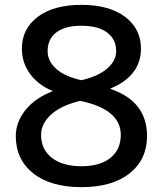

<svg xmlns="http://www.w3.org/2000/svg" viewBox="-20 -760 670 790"><path d="M315 -430Q384 -446 421 -478Q458 -510 458 -550Q458 -598 421 -626Q384 -654 315 -654Q247 -654 211.5 -626.5Q176 -599 176 -550Q176 -508 211.5 -476.5Q247 -445 315 -430ZM310 -345Q231 -326 190 -288.5Q149 -251 149 -205Q149 -145 193.5 -110.5Q238 -76 315 -76Q392 -76 434.5 -110.5Q477 -145 477 -205Q477 -310 310 -345ZM45 -200Q45 -258 85 -307.5Q125 -357 195 -384V-386Q135 -412 102.5 -457.5Q70 -503 70 -560Q70 -641 135 -690.5Q200 -740 315 -740Q430 -740 495 -690.5Q560 -641 560 -560Q560 -448 435 -396V-394Q585 -343 585 -200Q585 -104 513.5 -47Q442 10 315 10Q188 10 116.5 -47Q45 -104 45 -200Z"/></svg>

Font: M PLUS 1p Medium
Style: Regular
Weight: 500
Version: Version 1.062